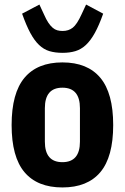

<svg xmlns="http://www.w3.org/2000/svg" viewBox="-20 -811 548 843"><path d="M254 12Q144 12 87.5 -55Q31 -122 31 -262Q31 -402 87.5 -469.5Q144 -537 254 -537Q364 -537 420.5 -469.5Q477 -402 477 -262Q477 -122 420.5 -55Q364 12 254 12ZM254 -99Q331 -99 331 -189V-336Q331 -426 254 -426Q177 -426 177 -336V-189Q177 -99 254 -99ZM255 -579Q222 -579 197 -586.5Q172 -594 151.5 -613.5Q131 -633 113 -666.5Q95 -700 77 -751L153 -791L173 -748Q183 -725 192.5 -711Q202 -697 211.5 -689Q221 -681 231.5 -678Q242 -675 255 -675Q281 -675 299.5 -689.5Q318 -704 338 -748L358 -791L433 -751Q415 -700 396.5 -666.5Q378 -633 357 -613.5Q336 -594 311 -586.5Q286 -579 255 -579Z"/></svg>

Font: IBM Plex Sans Cond
Style: Bold
Weight: 700
Width: 3
Designer: Mike Abbink, Paul van der Laan, Pieter van Rosmalen
Foundry: Bold Monday
Version: Version 1.3